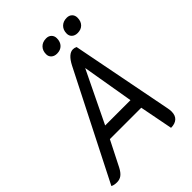

<svg xmlns="http://www.w3.org/2000/svg" viewBox="-260 -972 1094 1094"><g transform="rotate(-45 286.5 -425.0)"><path d="M-14 0 313 -644Q345 -706 382 -706Q394 -706 406 -700L526 -85Q529 -70 529 -58Q529 -26 511 -10Q493 6 461 6L422 -195H169L92 -43Q78 -16 62 -4Q46 8 24 8Q0 8 -14 0ZM409 -269 356 -581 205 -269ZM254 -794Q254 -823 271.5 -840.5Q289 -858 318 -858Q338 -858 350 -846Q362 -834 362 -815Q362 -786 345.5 -769Q329 -752 301 -752Q280 -752 267 -763.5Q254 -775 254 -794ZM420 -794Q420 -823 437.5 -840.5Q455 -858 484 -858Q504 -858 516 -846Q528 -834 528 -815Q528 -786 511.5 -769Q495 -752 467 -752Q446 -752 433 -763.5Q420 -775 420 -794Z"/></g></svg>

Font: Thasadith
Style: Bold Italic
Weight: 700
Italic angle: -9°
Designer: Cadson Demak Co.,Ltd.
Foundry: Cadson Demak Co.,Ltd.
Version: Version 1.000; ttfautohint (v1.6)